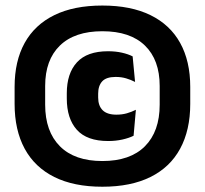

<svg xmlns="http://www.w3.org/2000/svg" viewBox="-20 -674 758 710"><path d="M358.5 16.5Q253 16.5 180.8 -19.5Q108.5 -55.5 71.2 -124.2Q34 -193 34 -290V-352.5Q34 -448 71.2 -515.2Q108.5 -582.5 180.8 -618Q253 -653.5 358.5 -653.5Q464 -653.5 536.5 -618Q609 -582.5 646.2 -515.2Q683.5 -448 683.5 -352.5V-290Q683.5 -193 646.2 -124.2Q609 -55.5 536.5 -19.5Q464 16.5 358.5 16.5ZM380 -152.5Q301.5 -152.5 264.2 -194Q227 -235.5 227 -310V-329Q227 -402.5 264.5 -443.5Q302 -484.5 379.5 -484.5Q407.5 -484.5 430.8 -479.2Q454 -474 470.5 -465.5L479.5 -371Q464 -379 446.5 -384.2Q429 -389.5 407.5 -389.5Q373 -389.5 358 -373.2Q343 -357 343 -327.5V-313.5Q343 -283 359.5 -266.5Q376 -250 410.5 -250Q431.5 -250 449 -255Q466.5 -260 482.5 -268L474 -172Q457 -163.5 432.5 -158Q408 -152.5 380 -152.5ZM358.5 -78.5Q461.5 -78.5 516 -133.2Q570.5 -188 570.5 -287V-356Q570.5 -452.5 516 -505.5Q461.5 -558.5 358.5 -558.5Q256 -558.5 201.5 -505.5Q147 -452.5 147 -356V-287Q147 -188 201.5 -133.2Q256 -78.5 358.5 -78.5Z"/></svg>

Font: Anek Gurmukhi Medium ExtraBold
Style: Regular
Weight: 800
Version: Version 1.003